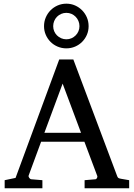

<svg xmlns="http://www.w3.org/2000/svg" viewBox="-20 -1004 714 1024"><path d="M314 -558.1 216.8 -295.9H412.1ZM431.2 0V-43L488.8 -47.9Q493.7 -47.9 497.1 -54.4Q500.5 -61 499 -64.9L430.2 -248H199.2L132.8 -67.9Q131.8 -64.9 132.8 -61.5Q133.8 -58.1 136.2 -54.9Q138.7 -51.8 141.6 -49.8Q144.5 -47.9 147 -47.9L206.1 -43V0H4.9V-43L63 -55.2L295.9 -687H371.1L603 -69.8Q606.4 -59.6 609.6 -56.2Q612.8 -52.7 624 -50.8L668.9 -43V0ZM403.8 -864.3Q403.8 -878.9 398.4 -891.8Q393.1 -904.8 383.5 -914.6Q374 -924.3 361.3 -929.9Q348.6 -935.5 334 -935.5Q319.3 -935.5 306.4 -929.9Q293.5 -924.3 283.9 -914.6Q274.4 -904.8 269 -891.8Q263.7 -878.9 263.7 -864.3Q263.7 -850.1 269 -837.4Q274.4 -824.7 283.9 -815.2Q293.5 -805.7 306.4 -800Q319.3 -794.4 334 -794.4Q348.6 -794.4 361.3 -800Q374 -805.7 383.5 -815.2Q393.1 -824.7 398.4 -837.4Q403.8 -850.1 403.8 -864.3ZM452.6 -864.3Q452.6 -839.8 443.4 -818.4Q434.1 -796.9 418 -780.8Q401.9 -764.6 380.4 -755.4Q358.9 -746.1 334 -746.1Q309.1 -746.1 287.4 -755.4Q265.6 -764.6 249.5 -780.8Q233.4 -796.9 224.1 -818.4Q214.8 -839.8 214.8 -864.3Q214.8 -889.2 224.1 -910.9Q233.4 -932.6 249.5 -949Q265.6 -965.3 287.4 -974.9Q309.1 -984.4 334 -984.4Q358.9 -984.4 380.4 -974.9Q401.9 -965.3 418 -949Q434.1 -932.6 443.4 -910.9Q452.6 -889.2 452.6 -864.3Z"/></svg>

Font: Charis SIL Viet
Style: Regular
Weight: 400
Foundry: SIL International
Version: Version 5.000